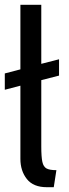

<svg xmlns="http://www.w3.org/2000/svg" viewBox="-50 -770 286 800"><path d="M122 -436V-160Q122 -116 126.5 -95.5Q131 -75 144 -68Q157 -61 185 -61L174 10H145Q89 10 62 -24Q35 -58 35 -108V-413L-30 -396V-464L35 -481V-750H122V-504L196 -523V-455Z"/></svg>

Font: Cabin Condensed
Style: Regular
Weight: 400
Width: 3
Designer: Pablo Impallari
Foundry: Pablo Impallari. http://www.impallari.com Igino Marini. http://www.ikern.com
Version: Version 2.200